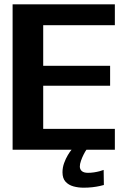

<svg xmlns="http://www.w3.org/2000/svg" viewBox="-20 -695 602 891"><path d="M38.5 0H513V-97H180.5V-297H491V-389.5H180.5V-578H513V-675H38.5ZM368 176Q389.5 176 409 173.8Q428.5 171.5 443 168.2Q457.5 165 462 163.5L461 93.5Q455.5 96 443.5 99.2Q431.5 102.5 416.8 104.8Q402 107 388.5 107Q369 107 359.8 99Q350.5 91 350.5 77.5Q350.5 66 355.8 51Q361 36 368.2 21.8Q375.5 7.5 381 0H312Q304.5 8.5 294.8 24.8Q285 41 277.5 61.8Q270 82.5 270 104.5Q270 132.5 284 148Q298 163.5 320.5 169.8Q343 176 368 176Z"/></svg>

Font: Anybody Thin SemiBold
Style: Regular
Weight: 600
Version: Version 1.113;gftools[0.9.25]